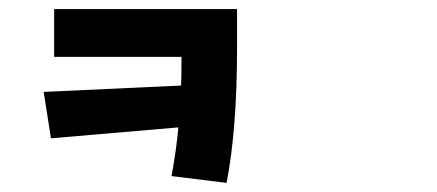

<svg xmlns="http://www.w3.org/2000/svg" viewBox="-20 -799 960 422"><path d="M501 -779V-693Q501 -515 478 -397L357 -412Q368 -472 372 -519L92 -495L76 -597L378 -611Q379 -632 379 -674H99V-779Z"/></svg>

Font: Noto Sans Korean Bold
Style: Bold
Weight: 700
Designer: Ryoko NISHIZUKA  (kana & ideographs); Paul D. Hunt (Latin, Greek & Cyrillic); Wenlong ZHANG  (bopomofo); Sandoll Communi
Foundry: Adobe Systems Incorporated
Version: Version 1.000;PS 1;hotconv 1.0.78;makeotf.lib2.5.61930